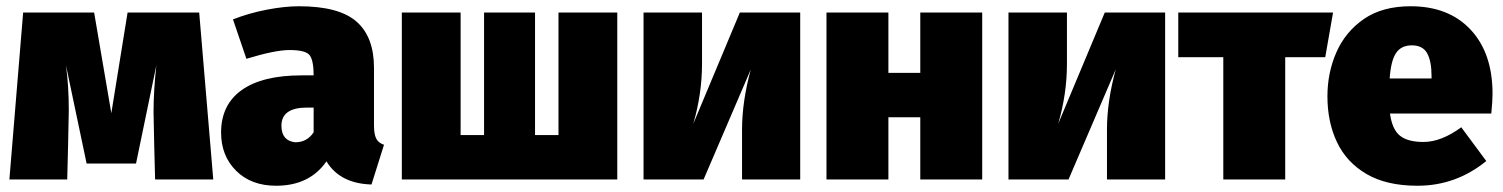

<svg xmlns="http://www.w3.org/2000/svg" viewBox="-20 -574 4808 614"><path d="M662 0H476Q473 -107 471 -215Q471 -284 480 -365L415 -51H257L191 -365Q200 -299 200 -221Q198 -110 195 0H10L54 -534H281L336 -212L388 -534H617Z M863 20Q783 20 735 -28Q687 -76 687 -150Q687 -239 753 -286Q819 -333 945 -333H983Q983 -380 970.5 -397Q958 -414 906 -414Q860 -414 768 -386L725 -512Q776 -532 833 -543Q890 -554 936 -554Q1064 -554 1120 -505Q1176 -456 1176 -357V-173Q1176 -145 1183 -131Q1190 -117 1208 -111L1168 16Q1067 13 1024 -58Q970 20 863 20ZM924 -119Q962 -119 983 -151V-230H962Q880 -230 880 -172Q880 -124 924 -119Z M1954 0H1265V-534H1453V-142H1528V-534H1691V-142H1766V-534H1954Z M2539 0H2353V-160Q2353 -249 2381 -352L2230 0H2038V-534H2225V-370Q2225 -274 2197 -178L2346 -534H2539Z M3121 0H2923V-199H2821V0H2623V-534H2821V-341H2923V-534H3121Z M3706 0H3520V-160Q3520 -249 3548 -352L3397 0H3205V-534H3392V-370Q3392 -274 3364 -178L3513 -534H3706Z M4090 0H3892V-391H3748V-534H4243L4218 -391H4090Z M4513 20Q4414 20 4350 -17.5Q4286 -55 4255.5 -119.5Q4225 -184 4225 -266Q4225 -342 4254 -407.5Q4283 -473 4342 -513.5Q4401 -554 4491 -554Q4613 -554 4683 -479Q4753 -404 4753 -274Q4753 -249 4749 -211H4425Q4432 -160 4457 -140Q4482 -120 4532 -120Q4589 -120 4653 -167L4733 -59Q4636 20 4513 20ZM4558 -323V-330Q4558 -378 4544 -403.5Q4530 -429 4495 -429Q4461 -429 4444.5 -404.5Q4428 -380 4424 -323Z"/></svg>

Font: Trujillo Black
Style: Regular
Weight: 900
Designer: Fira Sans original fonts by bBox Type GmbH, Carrois Corporate GbR, & Edenspiekermann AG / Changes by Cristiano Sobral
Foundry: Fira Sans original fonts by bBox Type GmbH, Carrois Corporate GbR, & Edenspiekermann AG / Changes by Cristiano Sobral
Version: Version 4.301;July 28, 2020;FontCreator 13.0.0.2655 64-bit